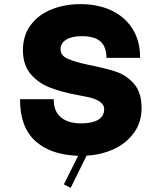

<svg xmlns="http://www.w3.org/2000/svg" viewBox="-20 -736 780 929"><path d="M658 -456Q658 -539 620.5 -597.5Q583 -656 518 -686Q453 -716 369 -716Q294 -716 230.5 -691Q167 -666 129 -615.5Q91 -565 91 -493Q91 -421 129 -377Q167 -333 223.5 -311.5Q280 -290 356 -276Q365 -274 402 -267Q439 -260 461.5 -245Q484 -230 484 -208Q484 -173 454.5 -156Q425 -139 372 -139Q309 -139 274 -169Q239 -199 240 -256H77Q76 -124 149 -55.5Q222 13 358 18L289 156L322 173L399 17Q471 13 531.5 -15Q592 -43 628.5 -94Q665 -145 665 -213Q665 -289 628 -331Q591 -373 540.5 -389.5Q490 -406 400 -424Q345 -436 309 -451Q273 -466 273 -498Q273 -527 300 -544Q327 -561 376 -561Q437 -561 466 -535.5Q495 -510 495 -456Z"/></svg>

Font: M Major Mono Display
Style: Regular
Weight: 400
Designer: Emre Parlak
Foundry: Emre Parlak
Version: Version 2.000; ttfautohint (v1.8) -l 8 -r 50 -G 200 -x 14 -D